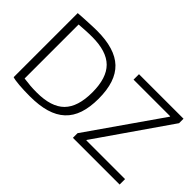

<svg xmlns="http://www.w3.org/2000/svg" viewBox="-98 -1145 1549 1549"><g transform="rotate(45 676.5 -370.0)"><path d="M783 -53 1215 -673V-678H797V-740H1305V-689L874 -67V-62H1316V0H783ZM300 9Q232 9 177 4.5Q122 0 99 -8V-739Q121 -741 149.5 -742.5Q178 -744 207.5 -745.5Q237 -747 264 -748Q291 -749 310 -749Q515 -749 611 -657.5Q707 -566 707 -370Q707 -272 683 -200.5Q659 -129 609 -82.5Q559 -36 482.5 -13.5Q406 9 300 9ZM318 -52Q483 -52 559 -128.5Q635 -205 635 -370Q635 -534 558.5 -610Q482 -686 317 -686Q303 -686 284 -685.5Q265 -685 245 -684Q225 -683 205 -681.5Q185 -680 169 -679V-63Q213 -57 245 -54.5Q277 -52 318 -52Z"/></g></svg>

Font: Encode Sans Wide
Style: Light
Weight: 300
Designer: Pablo Impallari, Andres Torresi
Foundry: Pablo Impallari, Andres Torresi
Version: Version 1.000; ttfautohint (v1.00) -l 8 -r 50 -G 200 -x 14 -